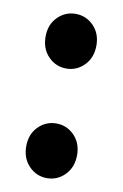

<svg xmlns="http://www.w3.org/2000/svg" viewBox="-70 -597 413 647"><g transform="rotate(10 136.5 -273.0)"><path d="M136.5 -367.5Q100.5 -367.5 75 -393.8Q49.5 -420 49.5 -461.5Q49.5 -502.5 75 -528.5Q100.5 -554.5 136.5 -554.5Q172.5 -554.5 198 -528.5Q223.5 -502.5 223.5 -461.5Q223.5 -420 198 -393.8Q172.5 -367.5 136.5 -367.5ZM136.5 7.5Q100.5 7.5 75 -18.8Q49.5 -45 49.5 -86.5Q49.5 -127.5 75 -153.5Q100.5 -179.5 136.5 -179.5Q172.5 -179.5 198 -153.5Q223.5 -127.5 223.5 -86.5Q223.5 -45 198 -18.8Q172.5 7.5 136.5 7.5Z"/></g></svg>

Font: Spline Sans
Style: Bold
Weight: 700
Designer: Eben Sorkin, Mirko Velimirovic
Foundry: Sorkin Type
Version: Version 1.000; ttfautohint (v1.8.3)